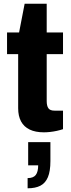

<svg xmlns="http://www.w3.org/2000/svg" viewBox="-20 -702 385 1036"><path d="M217 12Q171 12 140 -3Q109 -18 93.5 -47Q78 -76 78 -118V-410H18V-527H83L113 -682H232V-527H320V-410H232V-157Q232 -131 241 -118Q250 -105 274 -105H320V-5Q305 0 287 4Q269 8 250.5 10Q232 12 217 12ZM129 314V259Q160 259 173 242Q186 225 186 190H132V65H252V167Q252 222 238.5 254Q225 286 198 300Q171 314 129 314Z"/></svg>

Font: Archivo SemiCondensed ExtraBold
Style: Regular
Weight: 800
Width: 4
Designer: Hector Gatti
Foundry: Omnibus-Type
Version: Version 2.001